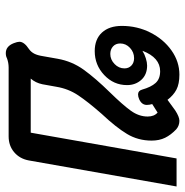

<svg xmlns="http://www.w3.org/2000/svg" viewBox="-8 -636 653 678"><g transform="rotate(90 319.0 -296.5)"><path d="M167 10Q143 10 132 -18Q127 -31 127 -38Q127 -55 153 -72Q163 -79 169 -90.5Q175 -102 178 -122L187 -173Q196 -224 226 -265.5Q256 -307 306 -358Q350 -403 370.5 -431.5Q391 -460 391 -491Q391 -514 377 -526L347 -507Q350 -497 350 -488Q350 -470 330 -461Q321 -457 313 -457Q300 -457 296 -471Q287 -503 272.5 -519Q258 -535 231 -535Q183 -535 159 -473H160Q171 -480 185.5 -484.5Q200 -489 211 -489Q243 -489 261.5 -468.5Q280 -448 280 -418Q280 -371 244.5 -337.5Q209 -304 160 -304Q118 -304 94.5 -329.5Q71 -355 71 -400Q71 -454 94.5 -500.5Q118 -547 157.5 -575Q197 -603 243 -603Q276 -603 296 -592.5Q316 -582 332 -561L369 -588Q392 -603 406 -603Q423 -603 436 -592Q456 -573 466 -552.5Q476 -532 476 -505Q476 -457 452.5 -418Q429 -379 382 -329Q339 -280 316 -245.5Q293 -211 286 -169L277 -119Q272 -95 257 -78H448L539 -593H638L546 -71Q540 -39 517 -19.5Q494 0 461 0H218Q201 0 185 6Q178 10 167 10ZM221 -409Q221 -424 211 -433.5Q201 -443 185 -443Q164 -443 148.5 -428.5Q133 -414 133 -394Q133 -378 143.5 -368.5Q154 -359 170 -359Q190 -359 205.5 -374Q221 -389 221 -409Z"/></g></svg>

Font: Niramit Medium
Style: Italic
Weight: 500
Italic angle: -10°
Designer: Katatrad Aksorn Co.,Ltd.
Foundry: Cadson Demak Co.,Ltd.
Version: Version 1.000; ttfautohint (v1.6)